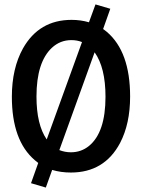

<svg xmlns="http://www.w3.org/2000/svg" viewBox="-20 -761 637 861"><path d="M408.2 -741.2 378.9 -661.1Q341.8 -671.9 300.8 -671.9Q155.3 -671.9 83 -543.9Q33.2 -454.1 33.2 -327.1Q33.2 -130.9 135.7 -43Q143.6 -36.1 151.4 -30.3L119.1 60.5L185.5 80.1L213.9 1Q252.9 12.7 297.9 12.7Q448.2 12.7 518.6 -120.1Q563.5 -206.1 563.5 -328.1Q563.5 -529.3 459 -618.2Q450.2 -625 442.4 -630.9L474.6 -721.7ZM143.6 -328.1Q143.6 -482.4 212.9 -546.9Q250 -581.1 299.8 -581.1Q326.2 -581.1 347.7 -572.3L189.5 -135.7Q143.6 -202.1 143.6 -328.1ZM297.9 -78.1Q271.5 -78.1 246.1 -87.9L404.3 -526.4Q453.1 -458 453.1 -327.1Q453.1 -167 378.9 -106.4Q343.8 -78.1 297.9 -78.1Z"/></svg>

Font: Yaldevi Colombo SemiBold
Style: Regular
Weight: 600
Designer: Sol Matas, Denzil Rajitha, Kosala Senevirathne and Pathum Egodawatta
Foundry: Mooniak
Version: Version 1.020 ; ttfautohint (v1.6)